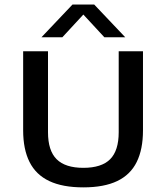

<svg xmlns="http://www.w3.org/2000/svg" viewBox="-20 -822 736 850"><path d="M349 7.5Q257 7.5 198 -20.5Q139 -48.5 110.8 -104.8Q82.5 -161 82.5 -245V-595H192.5V-236.5Q192.5 -155 230.8 -117Q269 -79 349 -79Q429.5 -79 467.5 -117Q505.5 -155 505.5 -236.5V-595H613V-245Q613 -161 585.2 -104.8Q557.5 -48.5 499 -20.5Q440.5 7.5 349 7.5ZM163.5 -657 301 -802H397L534.5 -657H442L337.5 -770H360.5L256 -657Z"/></svg>

Font: Encode Sans SC SemiExpanded Medium
Style: Regular
Weight: 500
Width: 6
Designer: Multiple Designers
Foundry: Impallari Type
Version: Version 3.002